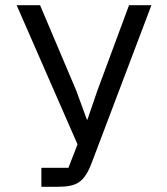

<svg xmlns="http://www.w3.org/2000/svg" viewBox="-20 -718 640 738"><path d="M139 0H199C274 0 304 -15 334 -96L562 -698H476L354 -369L316 -258H314L273 -370L134 -698H44L278 -163L243 -73H139Z"/></svg>

Font: IBM Mono
Style: Regular
Weight: 400
Monospace: yes
Designer: Mike Abbink, Paul van der Laan, Pieter van Rosmalen
Foundry: Bold Monday
Version: Version 2.3